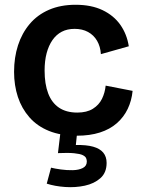

<svg xmlns="http://www.w3.org/2000/svg" viewBox="-20 -556 595 805"><path d="M302 13Q235 13 185.5 -7Q136 -27 103.5 -64Q71 -101 55 -149.5Q39 -198 39 -255Q39 -315 55.5 -366Q72 -417 104.5 -455.5Q137 -494 185.5 -515Q234 -536 297 -536Q363 -536 410 -513.5Q457 -491 484.5 -452Q512 -413 520 -362L403 -329Q401 -361 387 -385Q373 -409 349 -422Q325 -435 293 -435Q262 -435 239 -423Q216 -411 200 -388Q184 -365 175.5 -333Q167 -301 167 -260Q167 -204 182 -164.5Q197 -125 227.5 -104.5Q258 -84 304 -84Q344 -84 369.5 -100Q395 -116 407.5 -141.5Q420 -167 423 -197L536 -175Q532 -134 515.5 -99.5Q499 -65 470 -39.5Q441 -14 399 -0.5Q357 13 302 13ZM176 214 194 147Q210 151 235 154.5Q260 158 285 157.5Q310 157 327 148.5Q344 140 344 121Q344 114 341 107Q338 100 327 94.5Q316 89 291 86.5Q266 84 223 86L234 -6H304L298 52Q342 51 370.5 59Q399 67 413 84Q427 101 427 127Q427 168 401 191Q375 214 335.5 222.5Q296 231 253 228Q210 225 176 214Z"/></svg>

Font: Bricolage Grotesque 28pt SemiBold
Style: Regular
Weight: 600
Version: Version 1.001;gftools[0.9.33.dev8+g029e19f]